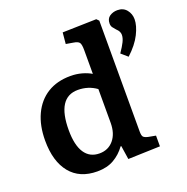

<svg xmlns="http://www.w3.org/2000/svg" viewBox="-138 -901 1015 1044"><g transform="rotate(-20 369.5 -379.5)"><path d="M251 14Q149 14 94.5 -53Q40 -120 40 -240Q40 -327 70 -391Q100 -455 155.5 -489.5Q211 -524 289 -524Q323 -524 354 -515.5Q385 -507 408 -493V-631Q408 -663 400.5 -674Q393 -685 366 -689L325 -696L331 -761L527 -766L540 -753V-112Q540 -89 546 -81Q552 -73 573 -68L616 -60V2L431 8L419 -71H415Q387 -32 347 -9Q307 14 251 14ZM295 -74Q346 -74 377 -111Q408 -148 408 -210V-405Q361 -439 301 -439Q180 -439 180 -250Q180 -163 209.5 -118.5Q239 -74 295 -74ZM623 -514 586 -546Q608 -578 618.5 -599.5Q629 -621 629 -639Q629 -659 610 -676Q600 -687 593.5 -696Q587 -705 587 -719Q587 -747 606.5 -760Q626 -773 651 -773Q685 -773 704 -749.5Q723 -726 723 -695Q723 -658 699 -610Q675 -562 623 -514Z"/></g></svg>

Font: Literata 12pt SemiBold
Style: Regular
Weight: 600
Designer: Latin by Veronika Burian and Jose Scaglione. Greek by Irene Vlachou. Cyrillic by Vera Evstafieva.
Foundry: TypeTogether
Version: Version 3.002